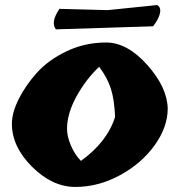

<svg xmlns="http://www.w3.org/2000/svg" viewBox="-20 -739 696 759"><path d="M406 -699 601 -719Q617 -711 612.5 -687.5Q608 -664 585 -635L201 -623Q179 -651 215 -704ZM27 -250Q27 -293 53.5 -346.5Q80 -400 125.5 -451Q171 -502 243.5 -536.5Q316 -571 399.5 -571Q483 -571 562 -482.5Q641 -394 643 -310Q643 -237 591.5 -165Q540 -93 454.5 -46.5Q369 0 278 0Q187 0 107 -79.5Q27 -159 27 -250ZM372 -475Q320 -426 283 -359Q246 -292 245 -233Q244 -202 260 -164.5Q276 -127 300 -103Q404 -178 435 -277Q432 -345 418.5 -388Q405 -431 372 -475Z"/></svg>

Font: Tillana ExtraBold
Style: Regular
Weight: 800
Designer: Lipi Raval (Devanagari, Latin), Jonny Pinhorn (Latin)
Foundry: Indian Type Foundry
Version: Version 2.003;PS 1.0;hotconv 1.0.79;makeotf.lib2.5.61930; tt